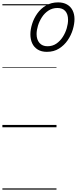

<svg xmlns="http://www.w3.org/2000/svg" viewBox="-20 -1068 645 1611"><path d="M373 -633Q328 -633 297 -652Q266 -671 250.5 -704Q235 -737 235 -780Q235 -821 249.5 -867.5Q264 -914 293 -955Q322 -996 366 -1022Q410 -1048 468 -1048Q511 -1048 542 -1030.5Q573 -1013 589 -981Q605 -949 605 -908Q605 -868 591 -820.5Q577 -773 548 -730.5Q519 -688 475.5 -660.5Q432 -633 373 -633ZM378 -680Q421 -680 453 -702Q485 -724 507 -758.5Q529 -793 540 -831Q551 -869 551 -902Q551 -949 528 -975Q505 -1001 462 -1001Q420 -1001 387 -979.5Q354 -958 332 -924Q310 -890 298.5 -852.5Q287 -815 287 -782Q287 -736 311 -708Q335 -680 378 -680ZM0 513H454V523H0ZM0 -20H454V0H0ZM0 -505H454V-500H0ZM0 -1033H454V-1023H0Z"/></svg>

Font: Playwrite IN Guides
Style: Regular
Weight: 400
Designer: Veronika Burian, José Scaglione
Foundry: TypeTogether
Version: Version 1.003